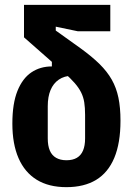

<svg xmlns="http://www.w3.org/2000/svg" viewBox="-20 -760 548 792"><path d="M278 -448Q245 -447 222.5 -431.5Q200 -416 188.5 -388.5Q177 -361 177 -322V-189Q177 -159 185.5 -139Q194 -119 211.5 -109Q229 -99 254 -99Q280 -99 297 -109Q314 -119 322.5 -139Q331 -159 331 -189V-286Q331 -316 327.5 -338Q324 -360 314.5 -379Q305 -398 288 -417.5Q271 -437 245 -460L79 -606V-740H435V-631H301L210 -650V-634L312 -561Q359 -527 390.5 -496Q422 -465 441 -431.5Q460 -398 468.5 -357Q477 -316 477 -262Q477 -170 451.5 -109Q426 -48 376.5 -18Q327 12 254 12Q181 12 131.5 -18.5Q82 -49 56.5 -107.5Q31 -166 31 -250Q31 -333 52 -385Q73 -437 109.5 -461.5Q146 -486 194 -486V-516Z"/></svg>

Font: IBM Plex Sans Condensed
Style: Bold
Weight: 700
Width: 3
Designer: Mike Abbink, Paul van der Laan, Pieter van Rosmalen
Foundry: Bold Monday
Version: Version 3.201